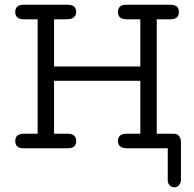

<svg xmlns="http://www.w3.org/2000/svg" viewBox="-20 -631 827 817"><path d="M82 -62H140.1V-548.8H83Q44.9 -548.8 44.9 -579.8Q44.9 -610.8 81.1 -610.8H268.1Q304.2 -610.8 304.2 -580.1Q304.2 -562 288.1 -553.2Q281.2 -549.3 259.8 -548.8H210V-348.1H577.1V-548.8H520Q481.9 -548.8 481.9 -579.1Q481.9 -611.3 518.1 -610.8H705.1Q741.2 -610.8 741.2 -579.8Q741.2 -548.8 704.1 -548.8H647V-62H713.9Q723.6 -62 730.2 -60.5Q736.8 -59.1 743.4 -50Q750 -41 750 -23.9V131.8Q750 146 743.9 154.1Q737.8 162.1 732.4 164.1Q727.1 166 722.2 166Q710.9 166 702.9 158.4Q694.8 150.9 693.8 139.2V0H522Q481.9 0 481.9 -31Q481.9 -62 519 -62H577.1V-287.1H210V-62H267.1Q304.2 -62 304.2 -31Q304.2 0 269 0H81.1Q44.9 0 44.9 -31Q44.9 -62 82 -62Z"/></svg>

Font: CMU Typewriter Text Variable Width
Style: Medium
Weight: 500
Version: Version 0.7.0